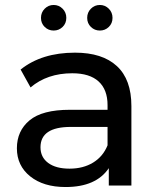

<svg xmlns="http://www.w3.org/2000/svg" viewBox="-20 -747 629 773"><path d="M232 -638.5Q217 -624 196 -624Q175 -624 160 -638.5Q145 -653 145 -675Q145 -697 160 -712Q175 -727 196 -727Q217 -727 232 -712Q247 -697 247 -675Q247 -653 232 -638.5ZM418 -638.5Q403 -624 382 -624Q361 -624 346 -638.5Q331 -653 331 -675Q331 -697 346 -712Q361 -727 382 -727Q403 -727 418 -712Q433 -697 433 -675Q433 -653 418 -638.5ZM282 -535Q392 -535 450.5 -481Q509 -427 509 -320V0H418V-70Q367 6 244 6Q155 6 101.5 -37Q48 -80 48 -150Q48 -220 99 -262.5Q150 -305 261 -305H413V-324Q413 -386 377 -419Q341 -452 271 -452Q170 -452 103 -395L63 -467Q148 -535 282 -535ZM413 -162V-236H265Q143 -236 143 -154Q143 -114 174 -91Q205 -68 260 -68Q315 -68 355 -92.5Q395 -117 413 -162Z"/></svg>

Font: Montserrat
Style: Regular
Weight: 500
Designer: Julieta Ulanovsky
Foundry: Julieta Ulanovsky
Version: Version 7.200;PS 007.200;hotconv 1.0.88;makeotf.lib2.5.64775